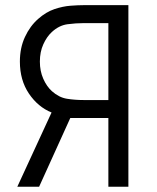

<svg xmlns="http://www.w3.org/2000/svg" viewBox="-20 -711 597 731"><path d="M45.9 0 176.3 -282.7Q124.5 -303.7 90.1 -354.7Q55.7 -405.8 55.7 -476.6Q55.7 -528.8 75 -570.3Q94.2 -611.8 125.5 -639.2Q155.3 -665.5 187.3 -676.3Q219.2 -687 248.5 -689.2Q277.8 -691.4 299.3 -691.4H468.8V0H392.6V-261.7H247.6L128.9 0ZM392.6 -330.1V-623H299.3Q269 -623 236.8 -618.7Q204.6 -614.3 177.2 -588.9Q157.7 -570.8 144.8 -542Q131.8 -513.2 131.8 -476.6Q131.8 -440.4 144.8 -411.1Q157.7 -381.8 177.7 -363.8Q204.6 -339.8 234.9 -335Q265.1 -330.1 299.3 -330.1Z"/></svg>

Font: Gidole
Style: Regular
Weight: 400
Version: Version 2.100; ttfautohint (v1.8.4.7-5d5b)